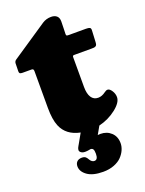

<svg xmlns="http://www.w3.org/2000/svg" viewBox="-166 -733 804 1062"><g transform="rotate(-20 236.0 -202.0)"><path d="M252.4 250Q191.9 250 159.7 227.1Q127.4 204.1 127.4 172.9Q127.4 156.2 137.5 146Q147.5 135.7 168 135.7Q173.3 135.7 178 137Q182.6 138.2 185.3 139.9Q188 141.6 190.9 144.8Q193.8 147.9 195.1 149.7Q196.3 151.4 198.7 155.3Q201.2 159.2 201.7 160.2Q211.9 176.8 226.6 176.8Q247.6 176.8 247.6 142.1Q247.6 122.1 242.7 115Q237.8 107.9 228.5 107.9Q226.1 107.9 216.8 109.9Q207.5 111.8 195.3 111.8Q181.6 111.8 172.6 105.5Q163.6 99.1 163.6 90.3Q163.6 86.9 164.8 83.3Q166 79.6 166.7 77.6Q167.5 75.7 171.1 69.1Q174.8 62.5 176.3 60.1L208.5 2.9Q128.4 -13.2 101.1 -78.6Q84.5 -118.2 84.5 -187.5V-402.8Q84.5 -410.6 81.8 -414.1Q79.1 -417.5 71.3 -417.5H20Q7.8 -417.5 3.9 -420.9Q0 -424.3 0 -433.1Q0 -462.4 1 -480Q2 -492.2 11.7 -498.5L221.7 -639.6Q244.6 -654.3 272.9 -654.3Q293.5 -654.3 305.7 -643.8Q317.9 -633.3 317.9 -611.8Q317.9 -595.2 316.9 -568.1Q315.9 -541 315.9 -538.1Q315.9 -530.3 318.6 -528.3Q321.3 -526.4 330.1 -526.4H432.1Q448.2 -526.4 454.3 -522.9Q460.4 -519.5 460.4 -509.8Q460.4 -503.4 460 -498.5L457 -439.5Q456.5 -429.7 454.6 -424.1Q452.6 -418.5 447.5 -416Q442.4 -413.6 437.7 -413.1Q433.1 -412.6 422.9 -412.6H321.8Q315.9 -412.6 314 -410.4Q312 -408.2 312 -402.3V-227.5Q312 -187.5 325.9 -166Q339.8 -144.5 366.2 -144.5Q388.2 -144.5 410.2 -161.1Q420.4 -168.9 428.7 -168.9Q440.9 -168.9 452.6 -150.9Q464.4 -132.8 464.4 -112.8Q464.4 -81.1 419.9 -46.4Q375.5 -11.7 318.8 2L292.5 48.3Q300.3 47.4 308.1 47.4Q345.7 47.4 370.8 70.8Q396 94.2 396 133.8Q396 152.8 387.5 172.6Q378.9 192.4 362.3 210Q345.7 227.5 317.1 238.8Q288.6 250 252.4 250Z"/></g></svg>

Font: Cooper* Black
Style: Regular
Weight: 900
Designer: Owen Earl
Foundry: indestructible type*
Version: Version 0.001